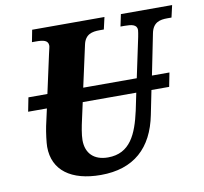

<svg xmlns="http://www.w3.org/2000/svg" viewBox="-80 -801 953 897"><g transform="rotate(-10 396.5 -352.0)"><path d="M606 -226 629 -340H713L726 -406H643L682 -600C692 -650 725 -657 760 -657H780L793 -714H550L538 -657H557C591 -657 616 -653 616 -627C616 -621 613 -607 611 -595L571 -406H317L360 -602C370 -650 403 -657 439 -657H459L472 -714H129L118 -657H137C171 -657 195 -653 195 -627C195 -621 192 -612 187 -589L147 -406H57L44 -340H133L115 -259C109 -230 103 -182 103 -163C103 -51 188 10 328 10C485 10 576 -74 606 -226ZM271 -165C271 -191 279 -232 285 -258L303 -340H557L540 -258C516 -150 480 -65 375 -65C309 -65 271 -102 271 -165Z"/></g></svg>

Font: Noto Serif SemiCondensed Extra
Style: Italic
Weight: 800
Width: 4
Italic angle: -12°
Designer: Monotype Design Team
Foundry: Monotype Imaging Inc.
Version: Version 1.901